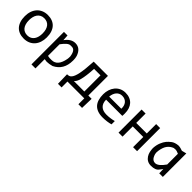

<svg xmlns="http://www.w3.org/2000/svg" viewBox="207 -1592 2884 2884"><g transform="rotate(45 1649.5 -150.0)"><path d="M504.9 -249C504.9 -289.4 499.8 -325.2 489.5 -356.4C479.2 -387.7 464.4 -413.8 445.1 -434.8C425.7 -455.8 402.1 -471.8 374.3 -482.7C346.4 -493.6 314.9 -499 279.8 -499C243 -499 210.1 -492.8 181.2 -480.2C152.2 -467.7 127.6 -450.1 107.4 -427.5C87.2 -404.9 71.8 -377.8 61 -346.4C50.3 -315 44.9 -280.3 44.9 -242.2C44.9 -201.5 50 -165.5 60.3 -134.3C70.6 -103 85.4 -76.8 104.7 -55.7C124.1 -34.5 147.7 -18.5 175.5 -7.6C203.4 3.3 234.9 8.8 270 8.8C306.8 8.8 339.7 2.5 368.7 -10C397.6 -22.5 422.2 -40.1 442.4 -62.7C462.6 -85.4 478 -112.5 488.8 -144.3C499.5 -176 504.9 -210.9 504.9 -249ZM418 -245.1C418 -220.7 415.3 -197.5 409.9 -175.5C404.5 -153.6 396.1 -134.3 384.5 -117.7C373 -101.1 358.2 -87.8 340.1 -77.9C322 -68 300.3 -63 274.9 -63C252.8 -63 232.9 -66.8 215.3 -74.5C197.8 -82.1 182.8 -93.5 170.4 -108.6C158 -123.8 148.5 -142.7 141.8 -165.5C135.2 -188.3 131.8 -214.8 131.8 -245.1C131.8 -269.2 134.5 -292.2 139.9 -314.2C145.3 -336.2 153.7 -355.5 165.3 -372.1C176.8 -388.7 191.7 -401.9 209.7 -411.9C227.8 -421.8 249.5 -426.8 274.9 -426.8C296.7 -426.8 316.5 -422.9 334.2 -415.3C352 -407.6 367 -396.2 379.4 -381.1C391.8 -366 401.3 -347.1 408 -324.5C414.6 -301.8 418 -275.4 418 -245.1Z M712.9 3.9C719.7 4.9 735 7 758.8 10.3H762.2C793.5 10.3 829.1 4.7 869.1 -6.3C975.9 -58.1 1029.3 -149.3 1029.3 -279.8V-296.4C1029.3 -318.8 1025.9 -343.3 1019 -369.6C991.4 -452 941.4 -493.2 869.1 -493.2C810.5 -493.2 758.3 -462.1 712.4 -399.9L709.5 -397L709 -408.2L703.6 -490.2H627.9V200.2H712.9ZM712.9 -312C763.7 -381.7 805.7 -416.5 838.9 -416.5H869.1C916.3 -416.5 945.1 -376.5 955.6 -296.4V-293C955.6 -267.3 954.4 -249.5 952.1 -239.7C930.3 -119.6 878.3 -59.6 795.9 -59.6H755.9C733.7 -61.2 719.4 -64 712.9 -67.9Z M1477.5 -417V-73.2H1255.4C1266.4 -82.4 1276.5 -94.9 1285.6 -110.8C1294.8 -126.8 1302.8 -148.1 1309.8 -174.8C1316.8 -201.5 1322.9 -234.5 1328.1 -273.9C1333.3 -313.3 1337.6 -361 1340.8 -417ZM1632.8 -73.2H1562.5V-490.2H1259.8C1256.5 -430 1252.5 -377.9 1247.8 -334C1243.1 -290 1237.5 -252.7 1231.2 -221.9C1224.9 -191.2 1217.7 -166.1 1209.7 -146.7C1201.7 -127.4 1193 -112.2 1183.6 -101.3C1174.2 -90.4 1163.9 -83 1152.8 -79.1C1141.8 -75.2 1130 -73.2 1117.7 -73.2H1110.8L1115.7 125H1192.4V0H1549.8V125H1627.4Z M2141.6 -271C2141.6 -305.8 2137 -337.3 2127.7 -365.5C2118.4 -393.6 2104.7 -417.6 2086.7 -437.3C2068.6 -456.9 2046.4 -472.2 2020 -482.9C1993.7 -493.7 1963.4 -499 1929.2 -499C1894 -499 1862.6 -492.2 1835 -478.5C1807.3 -464.8 1783.9 -446.4 1764.9 -423.1C1745.8 -399.8 1731.4 -372.8 1721.4 -342C1711.5 -311.3 1706.5 -278.6 1706.5 -244.1C1706.5 -204.4 1711.2 -168.9 1720.5 -137.5C1729.7 -106 1744.1 -79.5 1763.4 -57.9C1782.8 -36.2 1807.6 -19.7 1837.9 -8.3C1868.2 3.1 1904.3 8.8 1946.3 8.8C1977.5 8.8 2007.7 6.8 2036.9 2.7C2066 -1.4 2092.1 -6.7 2115.2 -13.2V-83C2104.8 -80.1 2093.5 -77.4 2081.3 -75C2069.1 -72.5 2056.3 -70.3 2043 -68.4C2029.6 -66.4 2015.8 -64.9 2001.5 -63.7C1987.1 -62.6 1972.8 -62 1958.5 -62C1905.8 -62 1865.4 -75.4 1837.4 -102.3C1809.4 -129.2 1795.4 -167.6 1795.4 -217.8H2139.6C2140.3 -224.9 2140.8 -232.6 2141.1 -240.7C2141.4 -248.9 2141.6 -259 2141.6 -271ZM2053.2 -283.2H1795.4C1797 -305 1801.3 -325 1808.1 -343.3C1814.9 -361.5 1823.9 -377.1 1835 -390.1C1846 -403.2 1859.2 -413.2 1874.5 -420.4C1889.8 -427.6 1906.7 -431.2 1925.3 -431.2C1946.8 -431.2 1965.7 -427.5 1981.9 -420.2C1998.2 -412.8 2011.8 -402.7 2022.7 -389.6C2033.6 -376.6 2041.7 -361.1 2046.9 -343C2052.1 -325 2054.2 -305 2053.2 -283.2Z M2671.4 0V-490.2H2586.4V-291H2362.3V-490.2H2277.3V0H2362.3V-216.8H2586.4V0Z M2893.6 -232.9C2902.3 -288.2 2918.1 -330.5 2940.9 -359.6C2963.7 -388.8 2992.4 -409.8 3026.9 -422.9C3052.6 -427.4 3073.4 -427.2 3089.4 -422.4C3105.3 -417.5 3119.8 -411.9 3132.8 -405.8V-178.2C3106.4 -140.5 3081.3 -112 3057.4 -92.8C3033.4 -73.6 3010.7 -64 2989.3 -64C2972.3 -64 2957.6 -68 2945.1 -76.2C2932.5 -84.3 2922.1 -95.9 2913.8 -111.1C2905.5 -126.2 2898.8 -142.7 2893.8 -160.6C2888.8 -178.5 2888.7 -202.6 2893.6 -232.9ZM3138.7 -89.8 3140.1 -65.9 3142.1 0H3218.3V-499L3143.1 -480C3124.8 -485.5 3110 -490.1 3098.6 -493.7C3087.2 -497.2 3070.6 -499.3 3048.8 -500C3003.3 -495.4 2967.7 -483.4 2942.1 -463.9C2916.6 -444.3 2895.4 -424.4 2878.7 -404.1C2861.9 -383.7 2846.4 -356.3 2832 -321.8C2817.7 -287.3 2809.2 -247.1 2806.6 -201.2C2807.3 -177.4 2810.2 -153.1 2815.4 -128.2C2820.6 -103.3 2830.3 -80.1 2844.5 -58.6C2858.6 -37.1 2876.3 -20.5 2897.5 -8.8C2918.6 2.9 2943.5 8.8 2972.2 8.8C3036 8.8 3079.4 -7.6 3102.5 -40.5C3120.1 -61.7 3132.2 -78.1 3138.7 -89.8Z"/></g></svg>

Font: CodeNewRoman Nerd Font Mono
Style: Regular
Weight: 400
Monospace: yes
Designer: Sam Radian
Foundry: Code New Roman
Version: Version 2.00 November 29, 2014;Nerd Fonts 3.2.1